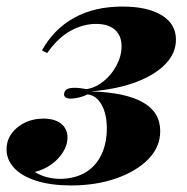

<svg xmlns="http://www.w3.org/2000/svg" viewBox="-53 -552 572 586"><path d="M132 -6Q176 -7 207.5 -25.5Q239 -44 256 -79Q273 -114 273 -160Q273 -204 257 -232.5Q241 -261 214 -264Q203 -258 188.5 -254.5Q174 -251 163 -251Q153 -251 147 -255Q141 -259 143 -268Q145 -276 152 -280Q159 -284 175 -284Q187 -284 195 -282.5Q203 -281 211 -280Q238 -284 262.5 -303.5Q287 -323 302.5 -352Q318 -381 318 -411Q318 -443 298 -461Q278 -479 240 -479Q201 -479 162.5 -458Q124 -437 91 -390L75 -398Q111 -463 173 -497.5Q235 -532 321 -532Q397 -532 440.5 -505.5Q484 -479 484 -431Q484 -390 452.5 -357Q421 -324 363.5 -302Q306 -280 225 -273Q329 -270 382.5 -240Q436 -210 436 -152Q436 -103 399.5 -66Q363 -29 301.5 -7.5Q240 14 164 14Q103 14 58.5 0Q14 -14 -9.5 -39Q-33 -64 -33 -96Q-33 -136 0 -163Q33 -190 80 -190Q114 -190 133.5 -174.5Q153 -159 153 -132Q153 -110 139.5 -88Q126 -66 103.5 -50Q81 -34 53 -27Q63 -21 75.5 -16Q88 -11 103 -8.5Q118 -6 132 -6Z"/></svg>

Font: Playfair Display ExtraBold
Style: Italic
Weight: 800
Italic angle: -14°
Designer: Claus Eggers Sørensen
Foundry: Claus Eggers Sørensen
Version: Version 1.203